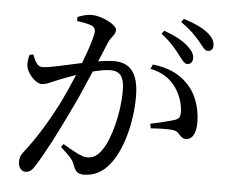

<svg xmlns="http://www.w3.org/2000/svg" viewBox="-55 -847 1111 942"><g transform="rotate(5 500.0 -375.5)"><path d="M801 -609C820 -585 832 -564 848 -564C864 -564 875 -576 875 -594C875 -613 866 -630 842 -652C815 -677 775 -698 722 -717L710 -701C754 -668 781 -635 801 -609ZM894 -683C915 -659 926 -637 942 -637C959 -637 969 -647 969 -665C969 -687 958 -706 932 -727C906 -748 866 -767 813 -783L801 -767C849 -733 873 -707 894 -683ZM671 -525C733 -512 771 -484 799 -444C828 -402 837 -357 838 -331C839 -304 834 -294 813 -286C787 -277 732 -265 693 -256L698 -234C733 -237 793 -239 814 -234C844 -226 843 -197 874 -197C907 -197 923 -233 923 -280C923 -356 898 -424 856 -467C813 -513 757 -538 681 -547ZM292 -727C317 -724 351 -718 367 -710C380 -703 383 -694 383 -682C383 -663 363 -599 334 -524C259 -508 174 -487 142 -487C114 -487 105 -515 92 -545L74 -541C68 -522 65 -499 69 -480C77 -446 117 -404 144 -404C169 -404 184 -415 225 -431C245 -439 276 -451 310 -463C288 -410 264 -357 241 -311C186 -205 139 -132 86 -64C71 -45 68 -33 68 -13C68 15 86 32 103 32C121 32 135 24 151 -4C192 -67 246 -173 298 -282C329 -345 362 -420 390 -487C423 -495 453 -501 475 -501C528 -501 545 -470 545 -403C545 -293 510 -165 473 -112C449 -76 428 -65 397 -65C373 -65 330 -89 278 -120L267 -105C320 -56 328 -45 334 -29C347 6 356 21 391 21C442 21 484 -4 514 -41C577 -117 612 -258 612 -381C612 -503 566 -547 490 -547C468 -547 438 -543 412 -539L452 -635C463 -663 486 -675 486 -699C486 -727 406 -763 364 -763C333 -763 310 -754 292 -747Z"/></g></svg>

Font: Noto Serif CJK SC Medium
Style: Regular
Weight: 500
Designer: Ryoko NISHIZUKA 西塚涼子 (kana & ideographs); Frank Grießhammer (Latin, Greek & Cyrillic); Wenlong ZHANG 张文龙 (bopomofo); San
Foundry: Adobe
Version: Version 2.001;hotconv 1.1.0;makeotfexe 2.6.0